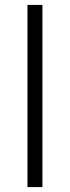

<svg xmlns="http://www.w3.org/2000/svg" viewBox="-20 -763 286 783"><path d="M92 0V-743H153V0Z"/></svg>

Font: Azeri Sans Light
Style: Regular
Weight: 300
Designer: Hector Gatti & Omnibus-Type (original fonts) / Cristiano Sobral (main changes and remastering)
Version: Version 1.000; ttfautohint (v1.6)